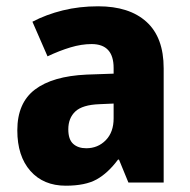

<svg xmlns="http://www.w3.org/2000/svg" viewBox="-20 -580 604 610"><path d="M292 -560Q391 -560 445.5 -510.5Q500 -461 500 -363V0H388L358 -73H355Q323 -30 287 -10Q251 10 189 10Q118 10 76.5 -37Q35 -84 35 -166Q35 -253 91 -295.5Q147 -338 255 -343L341 -346V-364Q341 -440 271 -440Q239 -440 204 -429.5Q169 -419 131 -401L83 -511Q127 -534 179.5 -547Q232 -560 292 -560ZM296 -249Q242 -247 219.5 -226Q197 -205 197 -169Q197 -137 212.5 -123Q228 -109 254 -109Q291 -109 316 -134.5Q341 -160 341 -204V-251Z"/></svg>

Font: Noto Sans Malayalam SemiCondensed ExtraBold
Style: Regular
Weight: 800
Width: 4
Designer: Jelle Bosma - Monotype Design Team
Foundry: Monotype Imaging Inc.
Version: Version 2.104; ttfautohint (v1.8.4.7-5d5b)